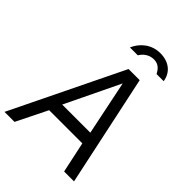

<svg xmlns="http://www.w3.org/2000/svg" viewBox="-279 -1081 1207 1207"><g transform="rotate(45 324.5 -477.0)"><path d="M77 0 179 -206H474L518 0H606L448 -742H349L-12 0ZM387 -652 462 -289H212ZM329 -844C346 -872 376 -898 420 -898C465 -898 484 -866 496 -844H559C550 -908 501 -954 420 -954C339 -954 283 -901 259 -844Z"/></g></svg>

Font: Cheyenne Sans
Style: Italic
Weight: 400
Italic angle: -8.13011°
Designer: The Public Sans project authors (U.S. Web Design System), Libre Franklin designed by Pablo Impallari and Rodrigo Fuenzal
Foundry: The Cheyenne Sans Project Authors
Version: Version 2.007